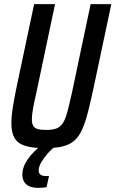

<svg xmlns="http://www.w3.org/2000/svg" viewBox="-20 -708 558 928"><path d="M196 8Q136 8 100.5 -3.5Q65 -15 50 -41.5Q35 -68 35 -112Q35 -147 42.5 -193Q50 -239 63 -301L145 -688H246L156 -261Q145 -214 139.5 -182.5Q134 -151 134 -131Q134 -111 141 -99.5Q148 -88 163 -84Q178 -80 204 -80Q234 -80 252.5 -87Q271 -94 283.5 -112.5Q296 -131 305.5 -167Q315 -203 328 -261L418 -688H518L436 -301Q420 -225 406.5 -171.5Q393 -118 377.5 -83Q362 -48 339 -28Q316 -8 281.5 0Q247 8 196 8ZM167 200Q137 200 120 191.5Q103 183 95.5 168.5Q88 154 88 136Q88 99 115 60.5Q142 22 186 -10L246 0Q231 11 212.5 31.5Q194 52 180.5 74.5Q167 97 167 117Q167 129 175.5 136Q184 143 205 143Q208 143 209 143Q210 143 217 142L205 197Q196 198 185.5 199Q175 200 167 200Z"/></svg>

Font: Saira Condensed Medium
Style: Italic
Weight: 500
Width: 3
Italic angle: -12°
Designer: Hector Gatti with collaboration of the Omnibus-Type team
Foundry: Omnibus-Type
Version: Version 1.101